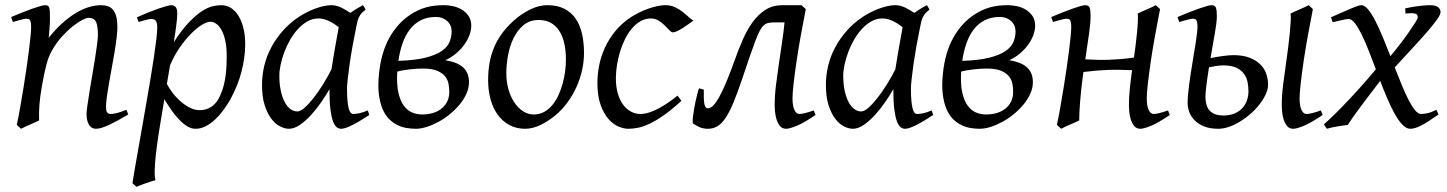

<svg xmlns="http://www.w3.org/2000/svg" viewBox="-20 -477 5583 741"><path d="M475.1 -35.2Q430.7 -8.8 399.7 5.6Q368.7 20 350.1 20Q333 20 323.5 4.6Q314 -10.7 314 -37.1Q314 -45.9 317.1 -68.6Q320.3 -91.3 325.2 -121.6Q330.1 -151.9 335.9 -186Q341.8 -220.2 346.7 -251Q351.6 -281.7 354.7 -306.2Q357.9 -330.6 357.9 -341.8Q357.9 -378.9 350.1 -393.6Q342.3 -408.2 320.8 -408.2Q314.5 -408.2 298.6 -400.4Q282.7 -392.6 262.7 -377Q242.7 -361.3 220.9 -337.9Q199.2 -314.5 181.2 -283.2Q167.5 -259.8 158.9 -227.1Q150.4 -194.3 142.1 -147Q134.3 -103.5 132.1 -72.3Q129.9 -41 130.9 -12.2Q124.5 -8.8 115 -4.6Q105.5 -0.5 95.5 3.9Q85.4 8.3 76.2 12.5Q66.9 16.6 61 20L44.9 4.9Q51.8 -27.3 58.3 -64.9Q64.9 -102.5 71 -140.4Q77.1 -178.2 82.5 -215.1Q87.9 -252 91.8 -283Q95.7 -314 97.9 -337.4Q100.1 -360.8 100.1 -372.1Q100.1 -383.3 98.9 -389.9Q97.7 -396.5 95.5 -399.7Q93.3 -402.8 89.8 -403.8Q86.4 -404.8 82 -404.8Q77.6 -404.8 69.1 -402.8Q60.5 -400.9 51.8 -398.4Q41.5 -395.5 29.8 -392.1L22.9 -411.1Q43.5 -419.9 64.2 -428.2Q85 -436.5 103 -442.9Q121.1 -449.2 134.5 -453.1Q147.9 -457 153.8 -457Q160.6 -457 164.6 -454.8Q168.5 -452.6 170.2 -446.8Q171.9 -440.9 172.4 -430.2Q172.9 -419.4 172.9 -401.9Q172.9 -396.5 172.4 -387.2Q171.9 -377.9 171.1 -367.4Q170.4 -356.9 169.4 -346.9Q168.5 -336.9 168 -331.1Q194.3 -364.3 221.2 -388.2Q248 -412.1 273.9 -427.5Q299.8 -442.9 324 -450Q348.1 -457 370.1 -457Q385.3 -457 397.2 -452.6Q409.2 -448.2 417 -438.2Q424.8 -428.2 429 -411.9Q433.1 -395.5 433.1 -372.1Q433.1 -355 429.9 -329.6Q426.8 -304.2 421.9 -274.7Q417 -245.1 411.1 -213.9Q405.3 -182.6 400.4 -154.3Q395.5 -126 392.3 -102.8Q389.2 -79.6 389.2 -65.9Q389.2 -49.3 393.6 -43.2Q397.9 -37.1 406.7 -37.1Q418 -37.1 432.6 -41Q447.3 -44.9 467.8 -53.2Z M792 -393.1Q778.8 -393.1 758.8 -380.9Q738.8 -368.7 716.8 -346.4Q694.8 -324.2 673.3 -293.2Q651.9 -262.2 636.2 -224.6L624 -153.3Q631.3 -138.7 644.5 -120.8Q657.7 -103 674.8 -87.6Q691.9 -72.3 711.4 -62Q731 -51.8 751 -51.8Q777.3 -51.8 797.6 -66.2Q817.9 -80.6 829.1 -106.9Q837.9 -126 843.3 -146.7Q848.6 -167.5 851.1 -187.7Q853.5 -208 854.2 -226.6Q855 -245.1 855 -259.8Q855 -293.9 849.6 -319.1Q844.2 -344.2 835.2 -360.6Q826.2 -377 814.9 -385Q803.7 -393.1 792 -393.1ZM664.1 -424.8Q664.1 -410.2 660.9 -383.8Q657.7 -357.4 650.9 -314.5Q682.1 -362.8 709.5 -391.1Q736.8 -419.4 759.5 -434.1Q782.2 -448.7 800.8 -452.9Q819.3 -457 834 -457Q853 -457 869.6 -447.3Q886.2 -437.5 898.9 -418.2Q911.6 -398.9 918.9 -370.8Q926.3 -342.8 926.3 -306.2Q926.3 -257.3 912.6 -202.6Q898.9 -147.9 868.2 -91.8Q856.9 -72.3 842.5 -52.5Q828.1 -32.7 811 -16.6Q793.9 -0.5 774.7 9.8Q755.4 20 734.4 20Q717.8 20 701.9 10Q686 0 670.7 -16.1Q655.3 -32.2 641.1 -52.7Q627 -73.2 614.3 -93.8L599.1 -2.9Q582.5 97.7 578.6 151.1Q574.7 204.6 580.1 218.3Q572.8 220.2 563 223.4Q553.2 226.6 542.7 230.2Q532.2 233.9 522.7 237.5Q513.2 241.2 506.8 244.1L491.2 230Q493.2 215.8 498.3 186Q503.4 156.2 510.5 116.2Q517.6 76.2 525.9 28.8Q534.2 -18.6 542.7 -67.4Q551.3 -116.2 559.3 -164.1Q567.4 -211.9 573.5 -252.7Q579.6 -293.5 583.3 -324.5Q586.9 -355.5 586.9 -371.1Q586.9 -382.3 585 -388.9Q583 -395.5 579.6 -398.7Q576.2 -401.9 572.3 -402.8Q568.4 -403.8 564 -403.8Q559.6 -403.8 551.5 -402.1Q543.5 -400.4 535.2 -397.9Q525.9 -395.5 515.1 -392.1L508.3 -410.2Q528.8 -419.4 549.8 -428Q570.8 -436.5 589.1 -442.9Q607.4 -449.2 621.3 -453.1Q635.3 -457 641.1 -457Q650.9 -457 657.5 -450.4Q664.1 -443.8 664.1 -424.8Z M1366.2 -411.1 1365.2 -410.2Q1361.8 -403.3 1359.4 -394Q1356.9 -384.8 1354.5 -371.1Q1347.2 -335.9 1340.6 -299.1Q1334 -262.2 1329.3 -229.5Q1324.7 -196.8 1322 -171.9Q1319.3 -147 1319.3 -136.2Q1319.3 -108.4 1321 -89.4Q1322.8 -70.3 1325.7 -58.8Q1328.6 -47.4 1333 -42.2Q1337.4 -37.1 1343.3 -37.1Q1353 -37.1 1366.5 -39.8Q1379.9 -42.5 1399.4 -50.8L1405.3 -33.2Q1362.8 -5.4 1336.7 7.3Q1310.5 20 1296.4 20Q1287.6 20 1279.5 13.9Q1271.5 7.8 1265.1 -9Q1258.8 -25.9 1255.1 -55.7Q1251.5 -85.4 1251.5 -132.8Q1238.8 -110.4 1220.5 -83.7Q1202.1 -57.1 1181.2 -33.9Q1160.2 -10.7 1137.9 4.6Q1115.7 20 1095.2 20Q1079.1 20 1060.8 10.7Q1042.5 1.5 1027.1 -18.8Q1011.7 -39.1 1001.5 -71Q991.2 -103 991.2 -148.9Q991.2 -187.5 1000.2 -224.4Q1009.3 -261.2 1027.3 -294.9Q1045.4 -328.6 1071.5 -358.2Q1097.7 -387.7 1132.3 -411.1Q1145.5 -419.9 1161.4 -428.2Q1177.2 -436.5 1194.1 -442.9Q1210.9 -449.2 1227.5 -453.1Q1244.1 -457 1259.3 -457Q1269.5 -457 1279.3 -454.3Q1289.1 -451.7 1298.1 -447.3Q1307.1 -442.9 1315.9 -437.5Q1324.7 -432.1 1332.5 -427.2Q1343.8 -435.5 1356.2 -443.1Q1368.7 -450.7 1381.3 -457L1391.1 -439.9Q1381.3 -432.1 1375.5 -426Q1369.6 -419.9 1365.7 -411.1ZM1259.3 -209.5Q1262.7 -231.9 1266.8 -256.6Q1271 -281.2 1274.9 -303.5Q1278.8 -325.7 1282.2 -343.8Q1285.6 -361.8 1287.1 -371.1V-372.1Q1279.8 -377.9 1271 -383.8Q1262.2 -389.6 1252.4 -394.5Q1242.7 -399.4 1231.9 -402.6Q1221.2 -405.8 1209.5 -405.8Q1187 -405.8 1167.2 -394.8Q1147.5 -383.8 1130.6 -365.7Q1113.8 -347.7 1100.3 -324.5Q1086.9 -301.3 1077.6 -276.6Q1068.4 -252 1063.2 -228Q1058.1 -204.1 1058.1 -185.1Q1058.1 -153.3 1063.5 -127.9Q1068.8 -102.5 1078.1 -84.5Q1087.4 -66.4 1100.1 -56.6Q1112.8 -46.9 1127.4 -46.9Q1139.2 -46.9 1155.8 -61.5Q1172.4 -76.2 1190.7 -99.6Q1209 -123 1227.1 -152.1Q1245.1 -181.2 1259.3 -209.5Z M1663.1 -411.6Q1628.9 -411.6 1603.8 -398.7Q1578.6 -385.7 1561.3 -362.8Q1543.9 -339.8 1533.2 -308.8Q1522.5 -277.8 1517.6 -242.2Q1581.1 -244.1 1621.1 -254.2Q1661.1 -264.2 1683.8 -279.5Q1706.5 -294.9 1714.8 -314.9Q1723.1 -335 1723.1 -356.4Q1722.7 -380.9 1705.3 -396.2Q1688 -411.6 1663.1 -411.6ZM1609.4 -35.2Q1631.3 -35.2 1650.4 -40.8Q1669.4 -46.4 1683.6 -57.6Q1697.8 -68.8 1705.8 -85Q1713.9 -101.1 1713.9 -122.6Q1713.9 -135.7 1711.4 -151.4Q1709 -167 1699 -180.7Q1689 -194.3 1668.5 -203.4Q1647.9 -212.4 1612.3 -212.4Q1601.1 -212.4 1588.4 -211.7Q1575.7 -210.9 1562.7 -209.5Q1549.8 -208 1536.9 -205.8Q1523.9 -203.6 1513.2 -200.7Q1510.3 -152.3 1517.3 -120.4Q1524.4 -88.4 1538.3 -69.3Q1552.2 -50.3 1570.8 -42.7Q1589.4 -35.2 1609.4 -35.2ZM1693.4 -457Q1709 -457 1727.1 -453.4Q1745.1 -449.7 1761 -440.7Q1776.9 -431.6 1787.6 -416.5Q1798.3 -401.4 1798.8 -378.9Q1798.8 -361.3 1792 -342.3Q1785.2 -323.2 1772.2 -305.2Q1759.3 -287.1 1740.7 -271.2Q1722.2 -255.4 1698.7 -244.6Q1724.6 -240.2 1742.2 -232.7Q1759.8 -225.1 1770.3 -214.1Q1780.8 -203.1 1785.4 -189.5Q1790 -175.8 1790 -159.7Q1790 -137.7 1780.3 -115.7Q1770.5 -93.8 1754.2 -74Q1737.8 -54.2 1716.8 -36.9Q1695.8 -19.5 1672.9 -7.1Q1649.9 5.4 1627.2 12.7Q1604.5 20 1585 20Q1568.4 20 1550 17.1Q1531.7 14.2 1514.4 5.9Q1497.1 -2.4 1481.9 -17.3Q1466.8 -32.2 1456.5 -56.2Q1446.3 -80.1 1442.1 -113.8Q1438 -147.5 1442.9 -193.8Q1451.2 -274.4 1482.4 -330.6Q1513.7 -386.7 1561.5 -418.9Q1577.6 -429.7 1593.3 -437Q1608.9 -444.3 1624.8 -448.7Q1640.6 -453.1 1657.5 -455.1Q1674.3 -457 1693.4 -457Z M2164.1 -246.1Q2164.1 -320.8 2136.7 -360.4Q2109.4 -399.9 2059.1 -399.9Q2023.9 -399.9 2000 -379.6Q1976.1 -359.4 1961.4 -328.6Q1946.8 -297.9 1940.4 -262Q1934.1 -226.1 1934.1 -194.8Q1934.1 -162.1 1942.1 -133.1Q1950.2 -104 1964.6 -82.3Q1979 -60.5 1998.3 -47.9Q2017.6 -35.2 2040 -35.2Q2062.5 -35.2 2080.3 -45.2Q2098.1 -55.2 2112.1 -72Q2126 -88.9 2135.7 -110.6Q2145.5 -132.3 2151.9 -155.8Q2158.2 -179.2 2161.1 -202.6Q2164.1 -226.1 2164.1 -246.1ZM2233.9 -272.9Q2233.9 -240.2 2226.6 -206.8Q2219.2 -173.3 2205.1 -141.8Q2190.9 -110.4 2170.2 -81.8Q2149.4 -53.2 2122.1 -30.8Q2109.4 -20.5 2095.2 -11.2Q2081.1 -2 2066.4 5.1Q2051.8 12.2 2036.6 16.1Q2021.5 20 2006.8 20Q1972.7 20 1946 5.6Q1919.4 -8.8 1901.1 -33.9Q1882.8 -59.1 1873.3 -93.5Q1863.8 -127.9 1863.8 -168Q1863.8 -203.1 1869.6 -235.6Q1875.5 -268.1 1888.7 -298.3Q1901.9 -328.6 1923.8 -356.4Q1945.8 -384.3 1978 -410.2Q2002.9 -429.7 2032.7 -443.4Q2062.5 -457 2092.8 -457Q2130.9 -457 2157.7 -443.4Q2184.6 -429.7 2201.4 -405.3Q2218.3 -380.9 2226.1 -347.2Q2233.9 -313.5 2233.9 -272.9Z M2656.7 -397.9Q2646.5 -390.6 2635 -382.3Q2623.5 -374 2612.8 -367.4Q2602.1 -360.8 2592.5 -356.4Q2583 -352.1 2576.7 -352.1Q2571.3 -352.1 2563.5 -360.4Q2555.7 -368.7 2545.2 -378.9Q2534.7 -389.2 2521.5 -397.5Q2508.3 -405.8 2492.7 -405.8Q2470.2 -405.8 2451.7 -395Q2433.1 -384.3 2418 -366.2Q2402.8 -348.1 2391.4 -324.5Q2379.9 -300.8 2372.3 -275.1Q2364.7 -249.5 2360.8 -223.6Q2356.9 -197.8 2356.9 -174.8Q2356.9 -143.1 2364 -117.7Q2371.1 -92.3 2383.8 -74.5Q2396.5 -56.6 2414.1 -46.9Q2431.6 -37.1 2452.6 -37.1Q2461.4 -37.1 2475.1 -40Q2488.8 -43 2506.6 -51Q2524.4 -59.1 2546.4 -72.8Q2568.4 -86.4 2594.7 -107.9Q2598.6 -102.5 2603 -97.2Q2607.4 -91.8 2609.9 -87.9Q2571.8 -53.2 2541.5 -32Q2511.2 -10.7 2486.6 0.7Q2461.9 12.2 2442.1 16.1Q2422.4 20 2404.8 20Q2388.2 20 2367.7 11.7Q2347.2 3.4 2328.9 -17.1Q2310.5 -37.6 2298.1 -71.8Q2285.6 -106 2285.6 -157.2Q2285.6 -189.9 2292.5 -224.9Q2299.3 -259.8 2314.7 -293.2Q2330.1 -326.7 2354.7 -356.9Q2379.4 -387.2 2415.5 -411.1Q2429.2 -419.9 2445.8 -428.2Q2462.4 -436.5 2480.2 -442.9Q2498 -449.2 2515.4 -453.1Q2532.7 -457 2547.9 -457Q2569.3 -457 2586.2 -448.7Q2603 -440.4 2616.2 -429.9Q2629.4 -419.4 2639.4 -409.9Q2649.4 -400.4 2656.7 -397.9Z M2969.7 -69.8Q2969.7 -107.9 2974.9 -149.2Q2980 -190.4 2987.3 -240.2Q2990.2 -258.8 2993.2 -279.1Q2996.1 -299.3 2999 -319.1Q3002 -338.9 3004.2 -357.2Q3006.3 -375.5 3007.8 -390.6H2967.3Q2953.6 -390.6 2944.1 -388.2Q2934.6 -385.7 2926.5 -378.2Q2918.5 -370.6 2911.1 -356.2Q2903.8 -341.8 2894.5 -317.4Q2885.3 -293 2873 -257.1Q2860.8 -221.2 2843.8 -170.9Q2825.2 -115.7 2809.8 -79.1Q2794.4 -42.5 2779.3 -20.5Q2764.2 1.5 2748 10.7Q2731.9 20 2711.9 20Q2692.4 20 2678 12.9Q2663.6 5.9 2655.3 0Q2653.3 -1.5 2653.3 -9.5Q2653.3 -17.6 2654.8 -29.5Q2656.2 -41.5 2658.7 -56.2Q2661.1 -70.8 2664.3 -85.4Q2667.5 -100.1 2670.9 -113.5Q2674.3 -127 2677.7 -136.2L2696.3 -130.9Q2695.3 -95.7 2698.2 -77.4Q2701.2 -59.1 2710.9 -59.1Q2715.3 -59.1 2720.5 -61Q2725.6 -63 2732.2 -69.3Q2738.8 -75.7 2746.8 -87.9Q2754.9 -100.1 2765.1 -120.8Q2775.4 -141.6 2787.8 -171.9Q2800.3 -202.1 2815.4 -244.6Q2829.1 -283.2 2845.5 -321.3Q2861.8 -359.4 2883.3 -389.6Q2904.8 -419.9 2933.1 -438.5Q2961.4 -457 3000 -457H3073.7V-456.5L3089.8 -441.9Q3079.6 -390.1 3070.1 -337.2Q3060.5 -284.2 3053.7 -237.3Q3046.9 -190.4 3042.7 -153.6Q3038.6 -116.7 3038.6 -97.7Q3038.6 -80.1 3041 -68.4Q3043.5 -56.6 3047.4 -49.8Q3051.3 -43 3055.9 -40Q3060.5 -37.1 3064.5 -37.1Q3072.8 -37.1 3086.4 -40.3Q3100.1 -43.5 3120.6 -50.8L3127.4 -33.2Q3081.5 -2 3054 9Q3026.4 20 3014.2 20Q2998.5 20 2989.7 8.8Q2981 -2.4 2976.6 -17.3Q2972.2 -32.2 2970.9 -47.4Q2969.7 -62.5 2969.7 -69.8Z M3542.5 -411.1 3541.5 -410.2Q3538.1 -403.3 3535.6 -394Q3533.2 -384.8 3530.8 -371.1Q3523.4 -335.9 3516.8 -299.1Q3510.3 -262.2 3505.6 -229.5Q3501 -196.8 3498.3 -171.9Q3495.6 -147 3495.6 -136.2Q3495.6 -108.4 3497.3 -89.4Q3499 -70.3 3502 -58.8Q3504.9 -47.4 3509.3 -42.2Q3513.7 -37.1 3519.5 -37.1Q3529.3 -37.1 3542.7 -39.8Q3556.2 -42.5 3575.7 -50.8L3581.5 -33.2Q3539.1 -5.4 3512.9 7.3Q3486.8 20 3472.7 20Q3463.9 20 3455.8 13.9Q3447.8 7.8 3441.4 -9Q3435.1 -25.9 3431.4 -55.7Q3427.7 -85.4 3427.7 -132.8Q3415 -110.4 3396.7 -83.7Q3378.4 -57.1 3357.4 -33.9Q3336.4 -10.7 3314.2 4.6Q3292 20 3271.5 20Q3255.4 20 3237.1 10.7Q3218.8 1.5 3203.4 -18.8Q3188 -39.1 3177.7 -71Q3167.5 -103 3167.5 -148.9Q3167.5 -187.5 3176.5 -224.4Q3185.5 -261.2 3203.6 -294.9Q3221.7 -328.6 3247.8 -358.2Q3273.9 -387.7 3308.6 -411.1Q3321.8 -419.9 3337.6 -428.2Q3353.5 -436.5 3370.4 -442.9Q3387.2 -449.2 3403.8 -453.1Q3420.4 -457 3435.5 -457Q3445.8 -457 3455.6 -454.3Q3465.3 -451.7 3474.4 -447.3Q3483.4 -442.9 3492.2 -437.5Q3501 -432.1 3508.8 -427.2Q3520 -435.5 3532.5 -443.1Q3544.9 -450.7 3557.6 -457L3567.4 -439.9Q3557.6 -432.1 3551.8 -426Q3545.9 -419.9 3542 -411.1ZM3435.5 -209.5Q3439 -231.9 3443.1 -256.6Q3447.3 -281.2 3451.2 -303.5Q3455.1 -325.7 3458.5 -343.8Q3461.9 -361.8 3463.4 -371.1V-372.1Q3456.1 -377.9 3447.3 -383.8Q3438.5 -389.6 3428.7 -394.5Q3418.9 -399.4 3408.2 -402.6Q3397.5 -405.8 3385.7 -405.8Q3363.3 -405.8 3343.5 -394.8Q3323.7 -383.8 3306.9 -365.7Q3290 -347.7 3276.6 -324.5Q3263.2 -301.3 3253.9 -276.6Q3244.6 -252 3239.5 -228Q3234.4 -204.1 3234.4 -185.1Q3234.4 -153.3 3239.7 -127.9Q3245.1 -102.5 3254.4 -84.5Q3263.7 -66.4 3276.4 -56.6Q3289.1 -46.9 3303.7 -46.9Q3315.4 -46.9 3332 -61.5Q3348.6 -76.2 3366.9 -99.6Q3385.3 -123 3403.3 -152.1Q3421.4 -181.2 3435.5 -209.5Z M3839.4 -411.6Q3805.2 -411.6 3780 -398.7Q3754.9 -385.7 3737.5 -362.8Q3720.2 -339.8 3709.5 -308.8Q3698.7 -277.8 3693.8 -242.2Q3757.3 -244.1 3797.4 -254.2Q3837.4 -264.2 3860.1 -279.5Q3882.8 -294.9 3891.1 -314.9Q3899.4 -335 3899.4 -356.4Q3898.9 -380.9 3881.6 -396.2Q3864.3 -411.6 3839.4 -411.6ZM3785.6 -35.2Q3807.6 -35.2 3826.7 -40.8Q3845.7 -46.4 3859.9 -57.6Q3874 -68.8 3882.1 -85Q3890.1 -101.1 3890.1 -122.6Q3890.1 -135.7 3887.7 -151.4Q3885.3 -167 3875.2 -180.7Q3865.2 -194.3 3844.7 -203.4Q3824.2 -212.4 3788.6 -212.4Q3777.3 -212.4 3764.6 -211.7Q3752 -210.9 3739 -209.5Q3726.1 -208 3713.1 -205.8Q3700.2 -203.6 3689.5 -200.7Q3686.5 -152.3 3693.6 -120.4Q3700.7 -88.4 3714.6 -69.3Q3728.5 -50.3 3747.1 -42.7Q3765.6 -35.2 3785.6 -35.2ZM3869.6 -457Q3885.3 -457 3903.3 -453.4Q3921.4 -449.7 3937.3 -440.7Q3953.1 -431.6 3963.9 -416.5Q3974.6 -401.4 3975.1 -378.9Q3975.1 -361.3 3968.3 -342.3Q3961.4 -323.2 3948.5 -305.2Q3935.5 -287.1 3917 -271.2Q3898.4 -255.4 3875 -244.6Q3900.9 -240.2 3918.5 -232.7Q3936 -225.1 3946.5 -214.1Q3957 -203.1 3961.7 -189.5Q3966.3 -175.8 3966.3 -159.7Q3966.3 -137.7 3956.5 -115.7Q3946.8 -93.8 3930.4 -74Q3914.1 -54.2 3893.1 -36.9Q3872.1 -19.5 3849.1 -7.1Q3826.2 5.4 3803.5 12.7Q3780.8 20 3761.2 20Q3744.6 20 3726.3 17.1Q3708 14.2 3690.7 5.9Q3673.3 -2.4 3658.2 -17.3Q3643.1 -32.2 3632.8 -56.2Q3622.6 -80.1 3618.4 -113.8Q3614.3 -147.5 3619.1 -193.8Q3627.4 -274.4 3658.7 -330.6Q3689.9 -386.7 3737.8 -418.9Q3753.9 -429.7 3769.5 -437Q3785.2 -444.3 3801 -448.7Q3816.9 -453.1 3833.7 -455.1Q3850.6 -457 3869.6 -457Z M4336.9 -69.8Q4336.9 -100.6 4340.3 -134.3Q4343.8 -168 4349.1 -206.1Q4325.2 -207 4303.2 -207.5Q4281.2 -208 4258.8 -207.3Q4236.3 -206.5 4212.6 -204.6Q4189 -202.6 4161.6 -199.2Q4160.6 -193.4 4159.9 -187.5Q4159.2 -181.6 4158.2 -175.8Q4155.3 -153.8 4152.8 -131.1Q4150.4 -108.4 4148.7 -86.9Q4147 -65.4 4146 -46.1Q4145 -26.9 4145 -12.2Q4138.7 -8.8 4129.2 -4.6Q4119.6 -0.5 4109.6 3.9Q4099.6 8.3 4090.3 12.5Q4081.1 16.6 4075.2 20L4059.1 4.9Q4065.9 -27.3 4072.5 -64.9Q4079.1 -102.5 4085.2 -140.4Q4091.3 -178.2 4096.7 -215.1Q4102.1 -252 4106 -283Q4109.9 -314 4112.1 -337.4Q4114.3 -360.8 4114.3 -372.1Q4114.3 -383.3 4113 -389.9Q4111.8 -396.5 4109.6 -399.7Q4107.4 -402.8 4104 -403.8Q4100.6 -404.8 4096.2 -404.8Q4091.8 -404.8 4083.3 -402.8Q4074.7 -400.9 4065.9 -398.4Q4055.7 -395.5 4043.9 -392.1L4037.1 -411.1Q4057.6 -419.9 4078.4 -428.2Q4099.1 -436.5 4117.2 -442.9Q4135.3 -449.2 4148.7 -453.1Q4162.1 -457 4168 -457Q4181.6 -457 4185.3 -447.5Q4189 -438 4189 -415Q4189 -388.7 4183.1 -347.2Q4177.2 -305.7 4168.5 -248Q4193.4 -246.6 4215.6 -246.1Q4237.8 -245.6 4260 -246.3Q4282.2 -247.1 4305.7 -249Q4329.1 -251 4356.4 -254.9Q4359.9 -278.8 4363 -304.4Q4366.2 -330.1 4368.4 -353Q4370.6 -376 4371.3 -394.8Q4372.1 -413.6 4371.1 -424.8Q4377.4 -428.2 4387 -432.4Q4396.5 -436.5 4406.5 -440.9Q4416.5 -445.3 4425.8 -449.5Q4435.1 -453.6 4440.9 -457L4457 -441.9Q4446.8 -390.1 4437.3 -337.2Q4427.7 -284.2 4420.9 -237.3Q4414.1 -190.4 4409.9 -153.6Q4405.8 -116.7 4405.8 -97.7Q4405.8 -80.1 4408.2 -68.4Q4410.6 -56.6 4414.6 -49.8Q4418.5 -43 4423.1 -40Q4427.7 -37.1 4431.6 -37.1Q4439.9 -37.1 4453.6 -40.3Q4467.3 -43.5 4487.8 -50.8L4494.6 -33.2Q4448.7 -2 4421.1 9Q4393.6 20 4381.3 20Q4365.7 20 4356.9 8.8Q4348.1 -2.4 4343.8 -17.3Q4339.4 -32.2 4338.1 -47.4Q4336.9 -62.5 4336.9 -69.8Z M4701.2 -224.6Q4688 -224.6 4673.6 -222.4Q4659.2 -220.2 4646 -217.3Q4642.1 -192.4 4639.4 -174.1Q4636.7 -155.8 4635.3 -142.6Q4633.8 -129.4 4633.1 -120.6Q4632.3 -111.8 4632.3 -106Q4632.3 -65.4 4650.1 -48.3Q4668 -31.2 4701.2 -31.2Q4726.6 -31.2 4745.1 -39.3Q4763.7 -47.4 4775.4 -60.5Q4787.1 -73.7 4792.7 -90.6Q4798.3 -107.4 4798.3 -125Q4798.3 -142.1 4794.9 -159.9Q4791.5 -177.7 4781 -192.1Q4770.5 -206.5 4751.5 -215.6Q4732.4 -224.6 4701.2 -224.6ZM4926.8 -69.8Q4926.8 -107.9 4931.9 -149.2Q4937 -190.4 4944.3 -240.2Q4947.8 -265.6 4951.4 -293.2Q4955.1 -320.8 4957.5 -346.2Q4960 -371.6 4961.2 -392.3Q4962.4 -413.1 4960.9 -424.8Q4967.3 -428.2 4976.8 -432.4Q4986.3 -436.5 4996.3 -440.9Q5006.3 -445.3 5015.6 -449.5Q5024.9 -453.6 5030.8 -457L5046.9 -441.9Q5036.6 -390.1 5027.1 -337.2Q5017.6 -284.2 5010.7 -237.3Q5003.9 -190.4 4999.8 -153.6Q4995.6 -116.7 4995.6 -97.7Q4995.6 -80.1 4998 -68.4Q5000.5 -56.6 5004.4 -49.8Q5008.3 -43 5012.9 -40Q5017.6 -37.1 5021.5 -37.1Q5029.8 -37.1 5043.5 -40.3Q5057.1 -43.5 5077.6 -50.8L5084.5 -33.2Q5038.6 -2 5011 9Q4983.4 20 4971.2 20Q4955.6 20 4946.8 8.8Q4938 -2.4 4933.6 -17.3Q4929.2 -32.2 4928 -47.4Q4926.8 -62.5 4926.8 -69.8ZM4601.6 -372.1Q4601.6 -383.3 4600.3 -389.9Q4599.1 -396.5 4596.9 -399.7Q4594.7 -402.8 4591.3 -403.8Q4587.9 -404.8 4583.5 -404.8Q4579.1 -404.8 4570.6 -402.8Q4562 -400.9 4553.2 -398.4Q4543 -395.5 4531.2 -392.1L4524.4 -411.1Q4544.9 -419.9 4565.7 -428.2Q4586.4 -436.5 4604.5 -442.9Q4622.6 -449.2 4636 -453.1Q4649.4 -457 4655.3 -457Q4668.9 -457 4672.6 -447.5Q4676.3 -438 4676.3 -415Q4676.3 -392.1 4669.2 -352.3Q4662.1 -312.5 4651.9 -252.9Q4676.8 -257.8 4700.7 -261Q4724.6 -264.2 4739.7 -264.2Q4777.8 -264.2 4803.5 -253.9Q4829.1 -243.7 4845 -227.5Q4860.8 -211.4 4867.4 -190.9Q4874 -170.4 4874 -149.9Q4874 -133.3 4865.5 -114.3Q4856.9 -95.2 4842.5 -76.2Q4828.1 -57.1 4808.8 -39.8Q4789.6 -22.5 4768.3 -9.3Q4747.1 3.9 4724.9 12Q4702.6 20 4682.6 20Q4648.9 20 4626.2 10.5Q4603.5 1 4589.6 -13.7Q4575.7 -28.3 4569.6 -45.4Q4563.5 -62.5 4563.5 -78.1Q4563.5 -106.9 4569.1 -148.7Q4574.7 -190.4 4583 -240.2Q4586.4 -261.2 4589.8 -281.7Q4593.3 -302.2 4595.9 -320.1Q4598.6 -337.9 4600.1 -351.3Q4601.6 -364.7 4601.6 -372.1Z M5531.7 -35.2Q5510.7 -20.5 5494.6 -10Q5478.5 0.5 5465.6 7.1Q5452.6 13.7 5442.1 16.8Q5431.6 20 5422.4 20Q5407.7 20 5392.8 4.6Q5377.9 -10.7 5363.5 -36.4Q5349.1 -62 5334.7 -95.5Q5320.3 -128.9 5306.6 -165Q5295.4 -149.9 5281 -131.1Q5266.6 -112.3 5250.2 -90.8Q5233.9 -69.3 5216.3 -45.2Q5198.7 -21 5181.6 4.9Q5163.6 7.3 5141.1 11Q5118.7 14.6 5100.6 20L5089.4 2.9Q5111.8 -16.6 5137.7 -42.5Q5163.6 -68.4 5190.2 -96.7Q5216.8 -125 5242.4 -154.1Q5268.1 -183.1 5290 -209.5Q5275.9 -246.6 5262.2 -281.7Q5248.5 -316.9 5235.1 -344Q5221.7 -371.1 5209 -387.5Q5196.3 -403.8 5184.6 -403.8Q5180.2 -403.8 5170.2 -401.9Q5160.2 -399.9 5149.9 -397.5Q5137.7 -394.5 5123.5 -391.1L5116.7 -410.2Q5137.2 -418.9 5156 -427.5Q5174.8 -436 5190.4 -442.6Q5206.1 -449.2 5217 -453.1Q5228 -457 5233.4 -457Q5246.6 -457 5260.3 -440.4Q5273.9 -423.8 5288.1 -396.2Q5302.2 -368.7 5316.9 -333.3Q5331.5 -297.9 5346.2 -260.3Q5366.2 -284.2 5385.3 -309.1Q5404.3 -334 5418.9 -355.2Q5433.6 -376.5 5442.6 -391.1Q5451.7 -405.8 5451.7 -409.2Q5451.7 -414.1 5450.2 -418Q5448.7 -421.9 5443.8 -423.8Q5439 -425.8 5429.4 -426Q5419.9 -426.3 5404.3 -424.8L5403.3 -444.8Q5435.5 -451.7 5460.4 -454.3Q5485.4 -457 5497.6 -457Q5521 -457 5530.3 -449.2Q5539.6 -441.4 5539.6 -431.2Q5539.6 -421.4 5528.1 -404.5Q5516.6 -387.7 5494.4 -361.6Q5472.2 -335.4 5439 -299.6Q5405.8 -263.7 5362.8 -216.8Q5376.5 -181.6 5389.9 -149.2Q5403.3 -116.7 5416 -91.8Q5428.7 -66.9 5440.9 -52Q5453.1 -37.1 5464.4 -37.1Q5475.6 -37.1 5490.5 -40.5Q5505.4 -43.9 5523.4 -53.2Z"/></svg>

Font: Gentium Plus
Style: Italic
Weight: 400
Italic angle: -8°
Designer: J. Victor Gaultney, Annie Olsen, Iska Routamaa
Foundry: SIL International
Version: Version 1.510